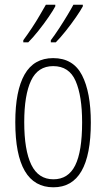

<svg xmlns="http://www.w3.org/2000/svg" viewBox="-20 -786 452 816"><path d="M366 -265Q366 10 207 10Q45 10 45 -267Q45 -400 84.5 -469.5Q124 -539 206 -539Q291 -539 328.5 -466.5Q366 -394 366 -265ZM83 -267Q83 -148 113 -86Q143 -24 207 -24Q270 -24 299.5 -83Q329 -142 329 -266Q329 -378 301.5 -441.5Q274 -505 206 -505Q141 -505 112 -443.5Q83 -382 83 -267ZM332 -759Q323 -742 303 -713Q283 -684 259.5 -654.5Q236 -625 217 -606H196V-615Q212 -636 231 -665Q250 -694 266.5 -721.5Q283 -749 292 -766H332ZM215 -759Q206 -742 186.5 -713.5Q167 -685 143.5 -655.5Q120 -626 100 -606H79V-615Q96 -638 115 -666.5Q134 -695 149.5 -722Q165 -749 175 -766H215Z"/></svg>

Font: Noto Sans Malayalam ExtraCondensed ExtraLight
Style: Regular
Weight: 200
Width: 2
Designer: Jelle Bosma - Monotype Design Team
Foundry: Monotype Imaging Inc.
Version: Version 2.104; ttfautohint (v1.8.4.7-5d5b)